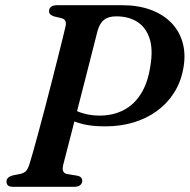

<svg xmlns="http://www.w3.org/2000/svg" viewBox="-20 -720 731 740"><path d="M686.5 -456Q677 -403.5 650.5 -362Q624 -320.5 584.2 -291.8Q544.5 -263 494.2 -248Q444 -233 386.5 -233Q333 -233 298 -242Q263 -251 228.5 -268.5L246.5 -307.5Q272.5 -291 302 -282.8Q331.5 -274.5 364 -274.5Q415.5 -274.5 456.2 -295.5Q497 -316.5 523.5 -359Q550 -401.5 559.5 -465.5Q570.5 -530 556.2 -572.5Q542 -615 508.8 -636Q475.5 -657 428 -657Q398.5 -657 381.8 -644.2Q365 -631.5 356.5 -603Q354.5 -596.5 347.8 -569Q341 -541.5 330.2 -499.8Q319.5 -458 307 -408.8Q294.5 -359.5 281.5 -309.2Q268.5 -259 257 -214Q245.5 -169 236.8 -135.8Q228 -102.5 224.5 -88Q219.5 -69 223.5 -60.2Q227.5 -51.5 237.5 -49.5L277 -43Q287.5 -41 292.2 -35.8Q297 -30.5 297 -23Q297 -13 289 -6.5Q281 0 266 0H31Q16 0 10.5 -5.5Q5 -11 5 -20Q5 -29.5 12 -35.5Q19 -41.5 29.5 -44L54.5 -49Q71 -52 79 -59.8Q87 -67.5 92.5 -84Q97 -98 106.5 -131.2Q116 -164.5 128.2 -209.8Q140.5 -255 153.8 -305.8Q167 -356.5 180 -407.2Q193 -458 204 -502Q215 -546 222.8 -577.2Q230.5 -608.5 233 -620.5Q235.5 -633.5 231.2 -640.5Q227 -647.5 216.5 -650L187.5 -657Q178 -660.5 173.5 -665Q169 -669.5 169 -677Q169 -688 177 -694Q185 -700 201 -700H450.5Q512.5 -700 560.8 -682.2Q609 -664.5 640.5 -632Q672 -599.5 684.2 -554.8Q696.5 -510 686.5 -456Z"/></svg>

Font: Fraunces Medium
Style: Italic
Weight: 500
Italic angle: -16°
Version: Version 1.000;[b76b70a41]